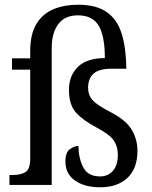

<svg xmlns="http://www.w3.org/2000/svg" viewBox="-20 -783 642 813"><path d="M404 10Q338 10 297.5 -18.5Q257 -47 257 -99Q257 -138 276 -151.5Q295 -165 312 -165Q313 -111 333 -73.5Q353 -36 404 -36Q437 -36 458 -59.5Q479 -83 479 -128Q479 -163 461.5 -188.5Q444 -214 389 -243Q332 -273 302 -306Q272 -339 272 -402Q272 -463 310 -500Q348 -537 424 -537Q424 -630 398 -674Q372 -718 310 -718Q254 -718 226.5 -680.5Q199 -643 199 -580V0H20V-42H36Q67 -42 87.5 -54Q108 -66 108 -114V-488H31V-536H108V-567Q108 -640 135 -683Q162 -726 207.5 -744.5Q253 -763 311 -763Q388 -763 432.5 -731.5Q477 -700 495.5 -639.5Q514 -579 515 -492H451Q399 -492 376 -471Q353 -450 353 -411Q353 -380 372.5 -358.5Q392 -337 447 -309Q513 -275 537.5 -234Q562 -193 562 -145Q562 -69 519.5 -29.5Q477 10 404 10Z"/></svg>

Font: Noto Serif Hebrew SemiCondensed
Style: Regular
Weight: 400
Width: 4
Designer: Monotype Design Team
Foundry: Monotype Imaging Inc.
Version: Version 2.004; ttfautohint (v1.8.4.7-5d5b)